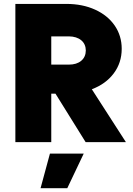

<svg xmlns="http://www.w3.org/2000/svg" viewBox="-20 -727 682 982"><path d="M58.6 -707H319.3Q401.9 -707 466.3 -677.7Q530.8 -648.4 566.7 -596.2Q602.5 -543.9 602.5 -477.5Q602.5 -406.2 561.8 -351.8Q521 -297.4 449.7 -270.5L624 0H418L263.7 -248H242.2V0H58.6ZM332 -396.5Q372.1 -396.5 395.3 -416Q418.5 -435.5 418.9 -468.8Q418.5 -502 395.3 -521.2Q372.1 -540.5 332 -541H242.2V-396.5ZM324.2 235.4H187.5L235.4 58.6H408.2Z"/></svg>

Font: Wanted Sans Black
Style: Regular
Weight: 900
Designer: Original Design by Kil Hyung-jin and Kang Hanbin, Wanted Lab, Inc; Hangeul from Source Han Sans by Jang Soo-young and Ka
Foundry: Wanted Lab, Inc.
Version: Version 1.003